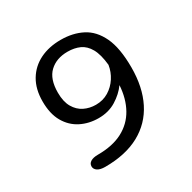

<svg xmlns="http://www.w3.org/2000/svg" viewBox="-142 -765 902 904"><g transform="rotate(-30 309.5 -313.5)"><path d="M297.5 -625Q363 -625 413.5 -599Q464 -573 492.8 -512.2Q521.5 -451.5 521.5 -346Q521.5 -239 482.5 -161.8Q443.5 -84.5 367.5 -43.2Q291.5 -2 181 -2Q154 -2 139.8 -11.5Q125.5 -21 125.5 -36Q125.5 -51.5 139.5 -60.2Q153.5 -69 180 -69Q259.5 -69 313.8 -97.5Q368 -126 397.2 -178.5Q426.5 -231 431 -302Q406 -267 364.8 -241.5Q323.5 -216 269.5 -216Q216.5 -216 173.2 -238Q130 -260 104.5 -304.2Q79 -348.5 79 -416Q79 -483 107 -529.8Q135 -576.5 184.2 -600.8Q233.5 -625 297.5 -625ZM162 -416Q162 -366.5 179.8 -336Q197.5 -305.5 226.5 -291.2Q255.5 -277 289.5 -277Q328 -277 358.5 -295.5Q389 -314 408.8 -344.5Q428.5 -375 434 -410.5Q428 -470 409.5 -502.5Q391 -535 362.5 -547.8Q334 -560.5 297.5 -560.5Q236.5 -560.5 199.2 -525.2Q162 -490 162 -416Z"/></g></svg>

Font: Sono Monospace
Style: Regular
Weight: 400
Designer: Tyler Finck
Foundry: Tyler Finck
Version: Version 2.112